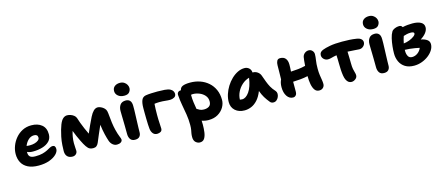

<svg xmlns="http://www.w3.org/2000/svg" viewBox="-60 -1489 5750 2486"><g transform="rotate(-15 2815.0 -246.0)"><path d="M291 10Q204 10 148 -18.5Q92 -47 65.5 -96.5Q39 -146 39 -210Q39 -264 59.5 -318.5Q80 -373 118 -418.5Q156 -464 209.5 -491.5Q263 -519 329 -519Q415 -519 468 -476Q521 -433 521 -349Q521 -292 486 -256Q451 -220 393 -202.5Q335 -185 265 -185Q241 -185 221.5 -189Q202 -193 188 -201Q188 -195 188 -190Q188 -154 208.5 -135.5Q229 -117 280 -117Q338 -117 377 -127.5Q416 -138 442.5 -152Q469 -166 488.5 -177Q508 -188 527 -188Q565 -188 565 -139Q565 -104 530.5 -69.5Q496 -35 434.5 -12.5Q373 10 291 10ZM331 -385Q288 -385 254.5 -354Q221 -323 203 -276Q212 -275 223 -274Q234 -273 249 -273Q282 -273 312 -281.5Q342 -290 361 -305.5Q380 -321 380 -341Q380 -385 331 -385Z M744 11Q699 11 674.5 -14.5Q650 -40 650 -87Q650 -114 653 -167Q656 -220 668 -278Q689 -375 710.5 -428.5Q732 -482 757 -503Q782 -524 811 -524Q834 -524 858.5 -515.5Q883 -507 902 -491.5Q921 -476 928 -455Q936 -427 951 -387Q966 -347 984.5 -303.5Q1003 -260 1022 -222Q1045 -277 1069 -328Q1093 -379 1115 -424Q1138 -470 1164 -495.5Q1190 -521 1220 -521Q1238 -521 1257.5 -512.5Q1277 -504 1289 -495Q1310 -480 1320.5 -462Q1331 -444 1334 -412Q1340 -340 1348 -282Q1356 -224 1367 -181Q1382 -121 1397 -85.5Q1412 -50 1412 -39Q1412 -17 1392 -3.5Q1372 10 1340 10Q1309 10 1283.5 -11Q1258 -32 1246 -67Q1233 -105 1219.5 -160.5Q1206 -216 1196 -294Q1171 -237 1146 -179.5Q1121 -122 1103 -77Q1092 -52 1075.5 -38.5Q1059 -25 1032 -25Q987 -25 964 -48.5Q941 -72 918 -114Q909 -130 893 -162.5Q877 -195 859.5 -234.5Q842 -274 829 -310Q818 -275 811 -234.5Q804 -194 804 -153Q804 -119 806.5 -92Q809 -65 809 -50Q809 -24 790.5 -6.5Q772 11 744 11Z M1595 -577Q1544 -577 1512.5 -603.5Q1481 -630 1481 -668Q1481 -709 1509 -731Q1537 -753 1580 -753Q1613 -753 1636.5 -738Q1660 -723 1672 -701Q1684 -679 1684 -657Q1684 -628 1664 -602.5Q1644 -577 1595 -577ZM1583 10Q1539 10 1519.5 -18.5Q1500 -47 1500 -89Q1500 -154 1499 -198.5Q1498 -243 1497.5 -276Q1497 -309 1496 -338Q1495 -367 1495 -400Q1495 -447 1518.5 -480Q1542 -513 1595 -513Q1630 -513 1650.5 -490.5Q1671 -468 1671 -421Q1672 -401 1671 -366Q1670 -331 1668.5 -288.5Q1667 -246 1665.5 -203.5Q1664 -161 1663 -125Q1662 -89 1662 -67Q1662 -34 1643 -12Q1624 10 1583 10Z M1878 10Q1843 10 1822.5 -15.5Q1802 -41 1798 -78Q1795 -99 1793.5 -137Q1792 -175 1791 -217.5Q1790 -260 1790 -298.5Q1790 -337 1790 -360Q1790 -423 1805.5 -462.5Q1821 -502 1864 -510Q1895 -515 1936.5 -517Q1978 -519 2021 -519Q2069 -519 2117.5 -515.5Q2166 -512 2193 -497Q2215 -485 2225 -467.5Q2235 -450 2235 -432Q2235 -401 2209.5 -386.5Q2184 -372 2153 -372Q2122 -372 2089.5 -376Q2057 -380 2011 -380Q1992 -380 1975.5 -378.5Q1959 -377 1944 -375Q1939 -309 1939 -226Q1939 -165 1942.5 -115Q1946 -65 1946 -43Q1946 -15 1926 -2.5Q1906 10 1878 10Z M2384 261Q2355 261 2329 238.5Q2303 216 2303 167Q2303 139 2307 118Q2311 97 2315.5 72.5Q2320 48 2320 8Q2320 -66 2309 -133.5Q2298 -201 2285.5 -267.5Q2273 -334 2268 -406Q2267 -429 2281 -442.5Q2295 -456 2319 -456H2320Q2326 -493 2361 -507Q2396 -521 2460 -521Q2530 -521 2591.5 -499.5Q2653 -478 2700.5 -436.5Q2748 -395 2775 -335Q2802 -275 2802 -198Q2802 -147 2773.5 -99Q2745 -51 2693 -20.5Q2641 10 2568 10Q2520 10 2477 -6Q2479 21 2479 46Q2479 99 2472.5 148.5Q2466 198 2446 229.5Q2426 261 2384 261ZM2431 -363Q2431 -311 2437.5 -263.5Q2444 -216 2452 -171Q2469 -160 2490.5 -149Q2512 -138 2544 -138Q2588 -138 2615 -157Q2642 -176 2642 -221Q2642 -268 2613 -301Q2584 -334 2541 -351Q2498 -368 2456 -368Q2450 -368 2443.5 -367Q2437 -366 2431 -365Z M3052 10Q2974 10 2926 -33Q2878 -76 2878 -147Q2878 -198 2895 -251Q2912 -304 2942 -352Q2972 -400 3011.5 -438Q3051 -476 3096 -498Q3141 -520 3187 -520Q3222 -520 3247 -498.5Q3272 -477 3275 -438H3277Q3315 -438 3343 -417Q3371 -396 3381 -365Q3398 -318 3412.5 -279Q3427 -240 3447 -203.5Q3467 -167 3503 -128Q3516 -113 3517 -91Q3518 -69 3508.5 -46.5Q3499 -24 3481 -8.5Q3463 7 3439 7Q3421 7 3409.5 0.5Q3398 -6 3391 -16Q3359 -55 3336 -93Q3313 -131 3293 -185Q3264 -112 3225 -69.5Q3186 -27 3141.5 -8.5Q3097 10 3052 10ZM3057 -137Q3107 -137 3151.5 -200Q3196 -263 3214 -384Q3159 -368 3117 -330Q3075 -292 3051 -242.5Q3027 -193 3026 -140Q3039 -137 3057 -137Z M3700 11Q3651 11 3619.5 -35Q3588 -81 3588 -157Q3588 -189 3594 -213.5Q3600 -238 3609 -256Q3610 -306 3611 -354Q3612 -402 3612 -444Q3612 -477 3624 -501Q3636 -525 3666 -525Q3715 -525 3739 -495.5Q3763 -466 3763 -414Q3763 -394 3762 -370Q3761 -346 3759 -320Q3809 -322 3859 -327.5Q3909 -333 3955 -345Q3957 -384 3960.5 -412Q3964 -440 3967 -460Q3973 -489 3996.5 -508Q4020 -527 4050 -527Q4078 -527 4097.5 -506.5Q4117 -486 4117 -459Q4117 -423 4109.5 -377.5Q4102 -332 4102 -268Q4102 -218 4107.5 -180.5Q4113 -143 4118 -113.5Q4123 -84 4123 -57Q4123 -29 4103.5 -9Q4084 11 4051 11Q4013 11 3991.5 -18.5Q3970 -48 3960.5 -98Q3951 -148 3951 -208Q3903 -197 3852.5 -192.5Q3802 -188 3752 -186Q3752 -154 3752 -121Q3752 -88 3752 -48Q3752 -23 3737.5 -6Q3723 11 3700 11Z M4484 12Q4439 12 4415 -36Q4403 -59 4397 -96Q4391 -133 4388.5 -176Q4386 -219 4386 -260Q4386 -293 4385 -321Q4384 -349 4383 -372Q4341 -365 4314.5 -357Q4288 -349 4264 -349Q4233 -349 4209.5 -371Q4186 -393 4186 -424Q4186 -468 4235 -486Q4269 -500 4333.5 -512Q4398 -524 4496 -524Q4552 -524 4597 -521.5Q4642 -519 4693 -511Q4727 -506 4748 -488.5Q4769 -471 4769 -444Q4769 -416 4746 -393Q4723 -370 4689 -370Q4667 -370 4623.5 -374.5Q4580 -379 4533 -380Q4534 -344 4535.5 -300.5Q4537 -257 4537 -222Q4537 -176 4543 -145.5Q4549 -115 4555.5 -94.5Q4562 -74 4562 -57Q4562 -27 4536.5 -7.5Q4511 12 4484 12Z M4932 -577Q4881 -577 4849.5 -603.5Q4818 -630 4818 -668Q4818 -709 4846 -731Q4874 -753 4917 -753Q4950 -753 4973.5 -738Q4997 -723 5009 -701Q5021 -679 5021 -657Q5021 -628 5001 -602.5Q4981 -577 4932 -577ZM4920 10Q4876 10 4856.5 -18.5Q4837 -47 4837 -89Q4837 -154 4836 -198.5Q4835 -243 4834.5 -276Q4834 -309 4833 -338Q4832 -367 4832 -400Q4832 -447 4855.5 -480Q4879 -513 4932 -513Q4967 -513 4987.5 -490.5Q5008 -468 5008 -421Q5009 -401 5008 -366Q5007 -331 5005.5 -288.5Q5004 -246 5002.5 -203.5Q5001 -161 5000 -125Q4999 -89 4999 -67Q4999 -34 4980 -12Q4961 10 4920 10Z M5322 19Q5250 19 5202.5 -10.5Q5155 -40 5131.5 -90Q5108 -140 5108 -200Q5108 -244 5113.5 -297Q5119 -350 5130.5 -399.5Q5142 -449 5162 -482Q5174 -502 5203.5 -514.5Q5233 -527 5263 -527Q5294 -527 5305 -502Q5341 -510 5374.5 -513Q5408 -516 5437 -516Q5509 -516 5550 -493Q5591 -470 5591 -425Q5591 -387 5563.5 -351.5Q5536 -316 5489 -287Q5539 -278 5570.5 -256Q5602 -234 5602 -195Q5602 -156 5579 -118Q5556 -80 5516 -49Q5476 -18 5425.5 0.5Q5375 19 5322 19ZM5386 -406Q5358 -406 5333.5 -400.5Q5309 -395 5289 -388Q5282 -368 5275.5 -344.5Q5269 -321 5264 -294Q5303 -298 5341.5 -313Q5380 -328 5405.5 -347.5Q5431 -367 5431 -384Q5431 -406 5386 -406ZM5255 -193Q5255 -154 5271 -125Q5287 -96 5325 -96Q5365 -96 5399.5 -121.5Q5434 -147 5449 -186Q5425 -192 5390.5 -197.5Q5356 -203 5319.5 -207Q5283 -211 5255 -211Q5255 -203 5255 -193Z"/></g></svg>

Font: Shantell Sans Normal
Style: Bold
Weight: 700
Designer: Stephen Nixon, Anya Danilova, Shantell Martin
Foundry: Arrow Type
Version: Version 1.009;[a7da0bfa3]